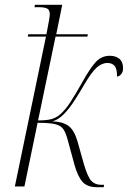

<svg xmlns="http://www.w3.org/2000/svg" viewBox="-20 -779 534 802"><path d="M386 3Q345 3 325 -19Q305 -41 291 -91L263 -194Q255 -224 244.5 -239.5Q234 -255 210 -260.5Q186 -266 137 -266L82 0H42L172 -626H96L98 -636H174Q188 -707 188 -719Q188 -738 176.5 -743.5Q165 -749 142 -749H124L126 -759H240L215 -636H347L345 -626H212L139 -276Q173 -276 193 -281Q213 -286 230 -300Q253 -320 273.5 -351.5Q294 -383 324 -436Q356 -494 380 -520Q404 -546 439 -546Q463 -546 478.5 -533.5Q494 -521 494 -494Q494 -478 486 -469Q478 -460 469 -459Q469 -492 458.5 -504Q448 -516 429 -516Q405 -516 383 -496Q361 -476 328 -419Q310 -388 289.5 -356.5Q269 -325 246.5 -302Q224 -279 199 -272Q241 -271 265 -254Q289 -237 303 -191L330 -95Q346 -40 361.5 -23.5Q377 -7 403 -7H415L413 3Z"/></svg>

Font: Noto Serif Display Condensed ExtraLight
Style: Italic
Weight: 200
Width: 3
Italic angle: -12°
Designer: Monotype Design Team
Foundry: Monotype Imaging Inc.
Version: Version 2.009